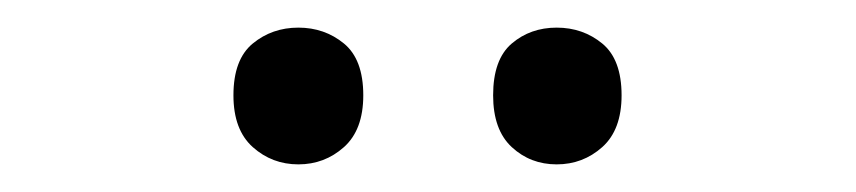

<svg xmlns="http://www.w3.org/2000/svg" viewBox="-20 -750 620 139"><path d="M149 -681Q149 -707 163 -718.5Q177 -730 196 -730Q215 -730 229 -718.5Q243 -707 243 -681Q243 -656 229 -643.5Q215 -631 196 -631Q177 -631 163 -643.5Q149 -656 149 -681ZM337 -681Q337 -707 350.5 -718.5Q364 -730 383 -730Q402 -730 416 -718.5Q430 -707 430 -681Q430 -656 416 -643.5Q402 -631 383 -631Q364 -631 350.5 -643.5Q337 -656 337 -681Z"/></svg>

Font: Noto IKEA Arabic
Style: Regular
Weight: 400
Designer: Monotype Design Team
Foundry: Monotype Imaging Inc.
Version: Version 1.200